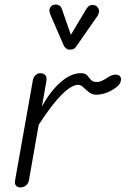

<svg xmlns="http://www.w3.org/2000/svg" viewBox="-20 -821 550 841"><path d="M70 0Q57.5 0 50.5 -7.5Q43.5 -15 46 -30.5L123.5 -467Q126.5 -484.5 136.5 -492.5Q146.5 -500.5 157.5 -500.5Q169.5 -500.5 178 -492.2Q186.5 -484 183 -464.5L163.5 -354Q200.5 -422 245.8 -461.2Q291 -500.5 333.5 -500.5Q353.5 -500.5 361.8 -491Q370 -481.5 377.8 -471.8Q385.5 -462 404 -462Q417 -462 431.2 -469.5Q445.5 -477 453 -482.5Q466.5 -491.5 479.8 -493.5Q493 -495.5 501.5 -490.5Q510 -485.5 510 -473.5Q510 -463.5 505.2 -455.5Q500.5 -447.5 492 -440.8Q483.5 -434 472 -427Q453.5 -415.5 434 -410.8Q414.5 -406 403 -406Q383.5 -406 369.8 -417Q356 -428 345 -438.8Q334 -449.5 321 -449.5Q307.5 -449.5 285.2 -435.8Q263 -422 229.8 -384.2Q196.5 -346.5 149.5 -274.5L107 -33Q104 -16 93 -8Q82 0 70 0ZM282.5 -603.5Q278 -603.5 270.8 -608.2Q263.5 -613 259.5 -621L202.5 -752.5Q193 -773 198.2 -784.8Q203.5 -796.5 213.5 -799.5Q227 -803.5 237.5 -798.2Q248 -793 251.5 -780L290.5 -668.5L356.5 -779Q368 -798.5 381.8 -799.2Q395.5 -800 404 -793Q414 -783.5 413.8 -772Q413.5 -760.5 406 -749.5L315 -619Q306.5 -606.5 298.2 -605Q290 -603.5 282.5 -603.5Z"/></svg>

Font: Edu AU VIC WA NT Hand
Style: Regular
Weight: 400
Designer: Tina and Corey Anderson, Eben Sorkin, Mirko Velimirovic
Foundry: Google for Education
Version: Version 1.001